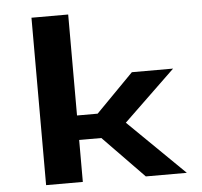

<svg xmlns="http://www.w3.org/2000/svg" viewBox="-55 -857 960 914"><g transform="rotate(-5 425.0 -400.0)"><path d="M605 0 410 -200.5H304V0H128.5V-800H304V-317.5H402.5L582 -500H779L532.5 -263L801 0Z"/></g></svg>

Font: League Mono Wide
Style: Bold
Weight: 700
Width: 8
Designer: Tyler Finck
Foundry: The League of Moveable Type / Tyler Finck
Version: Version 2.210